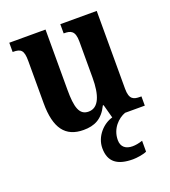

<svg xmlns="http://www.w3.org/2000/svg" viewBox="-140 -638 864 976"><g transform="rotate(-20 292.0 -150.0)"><path d="M227 10C286 10 330 -10 361 -74H365L385 0H384C334 14 284 66 284 130C284 205 329 236 412 236C431 236 469 231 487 222V163C466 170 448 173 432 173C397 173 372 156 372 118C372 55 416 14 454 0H561V-50H554C520 -50 496 -56 496 -115V-536H299V-486H302C336 -486 360 -479 360 -420V-224C360 -131 338 -69 283 -69C232 -69 219 -117 219 -210V-536H23V-486H25C68 -486 82 -474 82 -416V-187C82 -52 129 10 227 10Z"/></g></svg>

Font: Noto Serif Armenian Condensed
Style: Bold
Weight: 700
Width: 3
Designer: Monotype Design Team
Foundry: Monotype Imaging Inc.
Version: Version 2.008